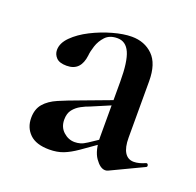

<svg xmlns="http://www.w3.org/2000/svg" viewBox="-82 -482 588 576"><g transform="rotate(20 212.0 -194.0)"><path d="M317 6Q313 8 308 8Q292 8 276 -15Q260 -38 260 -82V-258Q260 -321 247.5 -349Q235 -377 208 -377Q183 -377 169.5 -362.5Q156 -348 150 -329.5Q144 -311 143 -298Q140 -273 127.5 -260Q115 -247 92 -247Q69 -247 59 -257.5Q49 -268 49 -282Q49 -304 69.5 -324.5Q90 -345 121.5 -361Q153 -377 187 -386.5Q221 -396 247 -396Q288 -396 314.5 -370Q341 -344 341 -288V-108Q341 -77 351 -61Q361 -45 380 -45Q396 -45 416 -54Q421 -56 423 -50.5Q425 -45 420 -43ZM129 7Q87 7 66.5 -13Q46 -33 46 -64Q46 -92 61 -109.5Q76 -127 103 -138.5Q130 -150 163 -162L270 -202L273 -187L200 -156Q188 -152 174 -144.5Q160 -137 150.5 -125Q141 -113 141 -93Q141 -69 157 -54.5Q173 -40 193 -40Q202 -40 211 -42.5Q220 -45 232 -53L286 -89L287 -74L216 -24Q193 -8 173.5 -0.5Q154 7 129 7Z"/></g></svg>

Font: Cormorant Garamond Light SemiBold
Style: Regular
Weight: 600
Version: Version 4.001